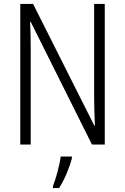

<svg xmlns="http://www.w3.org/2000/svg" viewBox="-20 -800 634 975"><path d="M512 -66V-780H458V-308C458 -268 460 -211 462 -162H459L148 -780H83V-66H136V-546C136 -599 135 -645 133 -689H136L447 -66ZM345 4V-5H288C284 36 263 110 249 145V155H280C308 112 333 51 345 4Z"/></svg>

Font: Noto Sans Malayalam UI Condensed Light
Style: Regular
Weight: 300
Width: 3
Designer: Jelle Bosma - Monotype Design Team
Foundry: Monotype Imaging Inc.
Version: Version 2.104